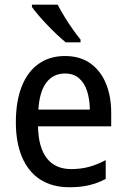

<svg xmlns="http://www.w3.org/2000/svg" viewBox="-20 -786 537 816"><path d="M256.3 -547.9Q319.8 -547.9 363.5 -517.1Q407.2 -486.3 429.9 -431.9Q452.6 -377.4 452.6 -306.2V-249H141.6Q143.1 -159.7 179 -113.5Q214.8 -67.4 282.7 -67.4Q323.2 -67.4 357.7 -76.7Q392.1 -85.9 429.2 -105.5V-25.4Q394.5 -7.3 358.2 1.2Q321.8 9.8 275.4 9.8Q201.7 9.8 150.6 -23.4Q99.6 -56.6 73.5 -118.7Q47.4 -180.7 47.4 -265.6Q47.4 -355.5 72.3 -418.5Q97.2 -481.4 144 -514.6Q190.9 -547.9 256.3 -547.9ZM256.3 -473.6Q206.5 -473.6 177.2 -435.3Q147.9 -397 143.1 -320.3H361.8Q361.3 -364.3 350.1 -398.9Q338.9 -433.6 315.7 -453.6Q292.5 -473.6 256.3 -473.6ZM225.1 -766.1Q236.8 -743.2 253.7 -715.6Q270.5 -688 288.8 -662.1Q307.1 -636.2 322.3 -617.7V-606H259.3Q243.2 -619.1 222.7 -638.4Q202.1 -657.7 181.4 -679.4Q160.6 -701.2 143.3 -721.4Q126 -741.7 115.7 -756.3V-766.1Z"/></svg>

Font: Open Sans SemiCondensed Medium
Style: Regular
Weight: 500
Width: 4
Designer: Monotype Design Team
Foundry: Monotype Imaging Inc.
Version: Version 3.000